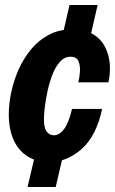

<svg xmlns="http://www.w3.org/2000/svg" viewBox="-20 -636 458 765"><path d="M226 -482 257 -616H369L338 -482ZM232 -20 202 109H90L120 -20ZM175 10Q128 10 91.5 -12Q55 -34 35 -77Q15 -120 15 -181Q15 -221 24.5 -267Q34 -313 53.5 -357.5Q73 -402 103 -438.5Q133 -475 174 -497Q215 -519 267 -519Q319 -519 351 -499.5Q383 -480 399 -448Q415 -416 417.5 -379.5Q420 -343 412 -308H292Q297 -327 298.5 -351Q300 -375 292.5 -392.5Q285 -410 261 -410Q237 -410 219 -390Q201 -370 189 -339Q177 -308 169.5 -273.5Q162 -239 158.5 -209Q155 -179 155 -162Q155 -125 166.5 -111Q178 -97 194 -97Q217 -97 235.5 -122Q254 -147 267 -202H387Q364 -94 305 -42Q246 10 175 10Z"/></svg>

Font: Instrument Sans Condensed
Style: Bold Italic
Weight: 700
Width: 3
Italic angle: -13°
Designer: Rodrigo Fuenzalida
Foundry: fragTYPE
Version: Version 1.000;gftools[0.9.28]